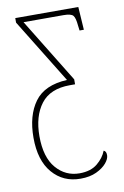

<svg xmlns="http://www.w3.org/2000/svg" viewBox="-88 -587 568 879"><g transform="rotate(-10 196.5 -148.0)"><path d="M214 240Q134 240 84 182Q34 124 34 18Q34 -85 80 -148Q126 -211 231 -216L47 -515V-536H340L347 -429H327L324 -453Q321 -488 311.5 -499.5Q302 -511 266 -511H81L264 -213V-190H240Q148 -190 105 -133.5Q62 -77 62 16Q62 114 105.5 164.5Q149 215 214 215Q266 215 297 189.5Q328 164 340 132Q352 136 352 155Q352 172 335.5 191.5Q319 211 288.5 225.5Q258 240 214 240Z"/></g></svg>

Font: Noto Serif Condensed Thin
Style: Regular
Weight: 100
Width: 3
Designer: Monotype Design Team
Foundry: Monotype Imaging Inc.
Version: Version 2.013; ttfautohint (v1.8.4.7-5d5b)